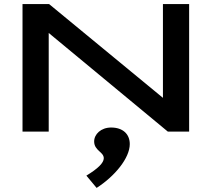

<svg xmlns="http://www.w3.org/2000/svg" viewBox="-20 -643 1040 938"><path d="M90 0H218V-482L800 0H904V-623H776V-165L220 -623H90ZM452 275C541 218 614 129 614 61C614 11 579 -20 523 -20C473 -20 440 13 440 48C440 93 487 99 487 130C487 153 458 181 402 215Z"/></svg>

Font: Inconsolata UltraExpanded
Style: Bold
Weight: 700
Width: 9
Monospace: yes
Designer: Raph Levien, Cyreal, Brenton Simpson
Foundry: Raph Levien, Cyreal, Google
Version: Version 3.100